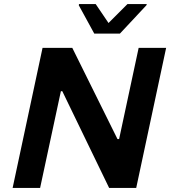

<svg xmlns="http://www.w3.org/2000/svg" viewBox="-20 -923 836 943"><path d="M42 0 189 -688H335L557 -240H565L661 -688H796L649 0H516L286 -475H279L177 0ZM443 -758 367 -897 368 -903H450L513 -810L606 -903H701L699 -897L569 -758Z"/></svg>

Font: Saira SemiExpanded SemiBold
Style: Italic
Weight: 600
Width: 6
Italic angle: -12°
Designer: Hector Gatti with collaboration of the Omnibus-Type team
Foundry: Omnibus-Type
Version: Version 1.101